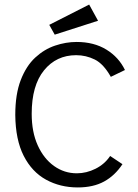

<svg xmlns="http://www.w3.org/2000/svg" viewBox="-20 -812 603 842"><path d="M321 10Q244 10 182 -24Q120 -58 84 -128.5Q48 -199 47 -308Q47 -399 71 -461Q95 -523 134.5 -559.5Q174 -596 221.5 -612Q269 -628 316 -628Q392 -628 446.5 -594.5Q501 -561 528 -505L466 -475Q434 -532 395.5 -551Q357 -570 314 -570Q227 -570 173 -503.5Q119 -437 119 -313Q119 -233 145.5 -174.5Q172 -116 217 -84Q262 -52 317 -52Q359 -52 399 -72Q439 -92 463 -128L517 -92Q484 -42 436.5 -16Q389 10 321 10ZM220 -660 196 -703 371 -792 410 -721Z"/></svg>

Font: Inconsolata SemiExpanded Thin
Style: Regular
Weight: 100
Width: 6
Monospace: yes
Designer: Raph Levien, Cyreal, Brenton Simpson
Foundry: Raph Levien, Cyreal, Google
Version: Version 3.100; ttfautohint (v1.8.4.7-5d5b)